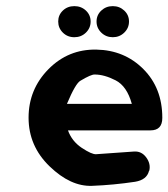

<svg xmlns="http://www.w3.org/2000/svg" viewBox="-20 -610 555 633"><path d="M278.8 -539.1Q278.8 -517.6 263.2 -502.4Q247.6 -487.3 225.1 -487.3Q202.6 -487.3 187.3 -502.4Q171.9 -517.6 171.9 -539.1Q171.9 -560.5 187.3 -575.2Q202.6 -589.8 225.1 -589.8Q247.6 -589.8 263.2 -575.2Q278.8 -560.5 278.8 -539.1ZM405.3 -539.1Q405.3 -517.6 389.6 -502.4Q374 -487.3 351.8 -487.3Q329.6 -487.3 314 -502.4Q298.3 -517.6 298.3 -539.1Q298.3 -560.5 314 -575.2Q329.6 -589.8 351.8 -589.8Q374 -589.8 389.6 -575.2Q405.3 -560.5 405.3 -539.1ZM292.5 -364.3Q280.8 -365.2 245.1 -343.8Q229 -335 200.7 -267.6Q200.7 -267.6 414.6 -267.6Q398.4 -326.2 361.1 -345.2Q323.7 -364.3 292.5 -364.3ZM515.1 -221.7Q515.1 -221.7 515.1 -221.2Q515.1 -180.2 476.1 -180.2Q476.1 -180.2 204.1 -180.2Q216.8 -144.5 249.5 -122.6Q282.7 -100.6 296.9 -101.6Q296.9 -101.6 421.4 -110.4Q446.3 -112.3 461.9 -91.3Q477.5 -70.3 472.2 -47.4Q472.2 -47.4 471.2 -46.4Q463.9 -17.1 425.3 -10.7Q354 0 283.4 2.7Q212.9 5.4 143.6 -61.5Q74.2 -128.4 74.2 -221.9Q74.2 -315.4 139.6 -381.8Q205.1 -448.2 297.6 -446.5Q390.1 -444.8 452.6 -382.3Q515.1 -319.8 515.1 -221.7Z"/></svg>

Font: Dyuthi
Style: Regular
Weight: 400
Designer: Hiran Venugopalan, Hussain K H and Suresh P for Sawthanthra Malayalam Computing (SMC)
Version: Version 3.0.0+20221109